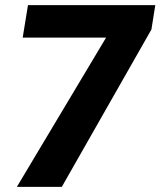

<svg xmlns="http://www.w3.org/2000/svg" viewBox="-20 -731 627 751"><path d="M587.4 -710.9 572.3 -615.7 221.7 0H45.9L395 -584H68.8L89.4 -710.9Z"/></svg>

Font: Mardoto Black
Style: Italic
Weight: 900
Italic angle: -12°
Designer: Christian Robertson, Vahan Hovhannisyan
Foundry: Google
Version: Version 1.000